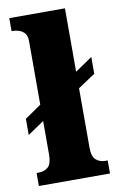

<svg xmlns="http://www.w3.org/2000/svg" viewBox="-86 -808 523 856"><g transform="rotate(-10 175.0 -380.0)"><path d="M19 0V-59H29Q55 -59 71.5 -74Q88 -89 88 -130V-282L14 -232V-305L88 -356V-644Q88 -669 76.5 -681Q65 -693 50.5 -697Q36 -701 29 -701H19V-760H271V-473L349 -526V-450L271 -398V-130Q271 -89 288 -74Q305 -59 330 -59H341V0Z"/></g></svg>

Font: Noto Serif Myanmar SemiCondensed Black
Style: Regular
Weight: 900
Width: 4
Designer: Ben Mitchell and the Monotype Design Team
Foundry: Monotype Imaging Inc.
Version: Version 2.106; ttfautohint (v1.8.4.7-5d5b)